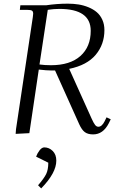

<svg xmlns="http://www.w3.org/2000/svg" viewBox="-20 -731 650 1054"><path d="M65.9 3.9 67.9 -22 160.2 -637.2Q162.1 -650.9 162.1 -655.8Q162.1 -668.5 155.3 -672.6Q148.4 -676.8 129.9 -676.8H88.9L91.8 -702.1H233.9Q293 -710.9 352.1 -710.9Q383.3 -710.9 411.1 -706.5Q439 -702.1 465.6 -691.2Q492.2 -680.2 511.2 -664.1Q530.3 -647.9 541.7 -622.8Q553.2 -597.7 553.2 -565.9Q553.2 -487.3 505.4 -430.2Q457.5 -373 359.9 -353L482.9 -80.1Q494.1 -55.2 502 -45.2Q509.8 -35.2 520 -35.2Q539.1 -35.2 554.2 -64.9L564.9 -86.9L587.9 -76.2L577.1 -54.2Q545.9 6.8 491.2 6.8Q462.9 6.8 446 -5.4Q429.2 -17.6 415 -48.8L282.2 -344.2H259.8Q235.8 -344.2 192.9 -349.1L141.1 0ZM178.2 128.9Q185.1 109.9 197.5 94Q210 78.1 223.1 78.1Q249.5 78.1 269.3 97.7Q289.1 117.2 289.1 150.9Q289.1 218.3 206.1 303.2L189 286.1Q221.2 249 233.2 224.9Q245.1 200.7 245.1 162.1ZM196.8 -377Q226.1 -373 259.8 -373Q364.7 -373 421.4 -423.6Q478 -474.1 478 -562Q478 -682.1 306.2 -682.1Q291.5 -682.1 275.4 -680.9Q259.3 -679.7 251 -678.2L242.2 -676.8Z"/></svg>

Font: Dihjauti
Style: Italic
Weight: 400
Italic angle: -9°
Designer: T. Christopher White
Version: Version 3.0.0